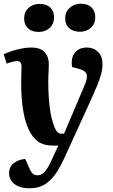

<svg xmlns="http://www.w3.org/2000/svg" viewBox="-24 -784 609 1034"><path d="M329 53Q307 102 282 142Q257 182 222 206Q187 230 134 230Q84 230 54.5 207.5Q25 185 25 149Q25 115 50 95Q75 75 112 72L128 109Q140 138 150 149Q160 160 178 160Q200 160 217 141Q234 122 253 80L290 0H264Q220 0 192 -14.5Q164 -29 142 -65Q90 -150 90 -341Q90 -360 91 -384.5Q92 -409 92 -425Q92 -455 68 -455Q58 -455 42 -451Q26 -447 12 -441L-4 -492Q10 -499 35 -507.5Q60 -516 88.5 -522Q117 -528 144 -528Q195 -528 217 -502.5Q239 -477 239 -438Q239 -421 237.5 -397.5Q236 -374 236 -343Q236 -270 243.5 -208Q251 -146 270 -98Q279 -77 287.5 -70.5Q296 -64 308 -64H321L432 -326Q448 -363 443 -382.5Q438 -402 408 -411L364 -423Q357 -472 379 -500Q401 -528 444 -528Q480 -528 504 -504.5Q528 -481 528 -439Q528 -412 520.5 -384Q513 -356 497.5 -319Q482 -282 457 -227ZM327 -686Q327 -720 351.5 -742Q376 -764 411 -764Q448 -764 468.5 -744.5Q489 -725 489 -691Q489 -656 465.5 -634.5Q442 -613 406 -613Q370 -613 348.5 -632.5Q327 -652 327 -686ZM106 -685Q106 -720 130 -741.5Q154 -763 189 -763Q226 -763 246.5 -744Q267 -725 267 -691Q267 -655 243.5 -633.5Q220 -612 184 -612Q148 -612 127 -631.5Q106 -651 106 -685Z"/></svg>

Font: Literata 36pt
Style: Bold Italic
Weight: 700
Italic angle: -2°
Designer: Latin by Veronika Burian and Jose Scaglione. Greek by Irene Vlachou. Cyrillic by Vera Evstafieva
Foundry: TypeTogether
Version: Version 3.002